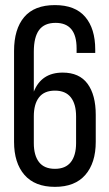

<svg xmlns="http://www.w3.org/2000/svg" viewBox="-20 -727 429 754"><path d="M35.2 -169.9V-526.9Q35.2 -612.8 75 -659.9Q114.7 -707 195.8 -707Q274.9 -707 314.5 -660.9Q354 -614.7 354 -532.2V-519H280.8V-537.1Q280.8 -637.2 198.2 -637.2Q154.3 -637.2 133.5 -609.1Q112.8 -581.1 112.8 -523.9V-367.2Q142.6 -441.9 226.1 -441.9Q291.5 -441.9 323.7 -398.2Q356 -354.5 356 -275.9V-169.9Q356 -87.4 315.2 -40.3Q274.4 6.8 195.8 6.8Q116.7 6.8 75.9 -40.3Q35.2 -87.4 35.2 -169.9ZM112.8 -165Q112.8 -116.7 133.3 -90.3Q153.8 -64 195.8 -64Q237.3 -64 258.1 -90.3Q278.8 -116.7 278.8 -165V-270Q278.8 -318.4 258.1 -344.7Q237.3 -371.1 195.8 -371.1Q153.8 -371.1 133.3 -344.7Q112.8 -318.4 112.8 -270Z"/></svg>

Font: Bebas Neue Regular
Style: Regular
Weight: 400
Designer: Ryoichi Tsunekawa
Foundry: Ryoichi Tsunekawa
Version: Version 001.003